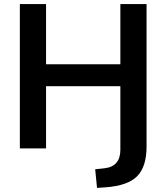

<svg xmlns="http://www.w3.org/2000/svg" viewBox="-20 -725 813 938"><path d="M454 193 445 102 491 97Q568 88 568 7V-304H205V0H77V-705H205V-411H568V-705H696V-9Q696 89 650.5 135.5Q605 182 497 190Z"/></svg>

Font: Nunito Sans
Style: Bold
Weight: 700
Designer: Vernon Adams
Foundry: Vernon Adams
Version: Version 3.101; ttfautohint (v1.8.4.7-5d5b);gftools[0.9.27]